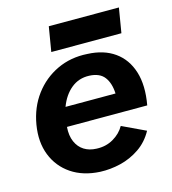

<svg xmlns="http://www.w3.org/2000/svg" viewBox="-104 -760 766 857"><g transform="rotate(-15 279.0 -331.5)"><path d="M254 12Q176 8 122 -28.5Q68 -65 44 -126Q20 -187 33 -265Q46 -342 88.5 -399Q131 -456 194.5 -486Q258 -516 334 -511Q409 -508 459 -472.5Q509 -437 529 -373Q549 -309 533 -220H162Q159 -180 171.5 -151.5Q184 -123 208 -108Q232 -93 265 -92Q308 -90 342.5 -110Q377 -130 395 -162L503 -111Q478 -65 437 -37Q396 -9 348.5 2.5Q301 14 254 12ZM179 -308H410Q408 -356 386.5 -384.5Q365 -413 317 -415Q269 -417 233.5 -388Q198 -359 179 -308ZM181 -561 200 -675H524L505 -561Z"/></g></svg>

Font: Figtree
Style: Bold Italic
Weight: 700
Italic angle: -9.5°
Foundry: Erik Kennedy
Version: Version 2.001;gftools[0.9.30]